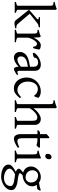

<svg xmlns="http://www.w3.org/2000/svg" viewBox="1184 -1982 1041 3450"><g transform="rotate(90 1705.0 -256.5)"><path d="M14.6 0V-21Q46.9 -29.3 64.9 -35.6Q83 -42 83 -50.8V-632.8Q83 -655.3 80.3 -667.5Q77.6 -679.7 70.1 -685.8Q62.5 -691.9 49.1 -693.8Q35.6 -695.8 14.6 -698.2V-717.8Q48.3 -724.6 80.8 -733.6Q113.3 -742.7 138.2 -756.8L156.2 -740.2V-258.8L306.6 -390.1Q322.8 -404.3 326.2 -412.8Q329.6 -421.4 325 -425.8Q320.3 -430.2 309.3 -431.6Q298.3 -433.1 285.6 -433.1V-454.1H470.7V-433.1Q449.2 -430.7 431.2 -425Q413.1 -419.4 392.6 -402.8L226.1 -269.5L409.7 -54.2Q416.5 -46.4 423.8 -41.3Q431.2 -36.1 439.9 -33.2Q448.7 -30.3 459.7 -29.5Q470.7 -28.8 484.9 -29.8L487.8 -8.8Q473.6 -5.4 459.7 -2.9Q445.8 -0.5 433.8 1.2Q421.9 2.9 412.4 3.9Q402.8 4.9 397.9 4.9Q377.4 4.9 365 -1Q352.5 -6.8 341.8 -21L156.2 -254.9V-50.8Q156.2 -46.9 158 -43.9Q159.7 -41 165 -37.8Q170.4 -34.7 181.2 -30.8Q191.9 -26.9 210 -21V0Z M863.8 -450.7Q868.2 -447.8 867.9 -433.6Q867.7 -419.4 864 -400.9Q860.4 -382.3 854.5 -362.8Q848.6 -343.3 842.8 -330.1H821.8Q818.8 -349.6 813.5 -363.3Q808.1 -377 801 -385Q793.9 -393.1 785.4 -396.7Q776.9 -400.4 767.6 -400.4Q756.8 -400.4 742.4 -391.4Q728 -382.3 712.9 -363Q697.8 -343.8 682.9 -313.7Q668 -283.7 656.2 -242.2V-50.8Q656.2 -43.5 674.6 -35.6Q692.9 -27.8 738.8 -21V0H514.6V-21Q546.9 -28.3 564.9 -35.4Q583 -42.5 583 -50.8V-335Q583 -351.1 582 -362.1Q581.1 -373 579.6 -379.9Q578.1 -386.7 575.9 -390.6Q573.7 -394.5 571.8 -397Q568.4 -400.4 564.2 -402.6Q560.1 -404.8 553.5 -406.2Q546.9 -407.7 537.6 -408.4Q528.3 -409.2 514.6 -410.2V-429.7Q546.4 -438 576.9 -446.5Q607.4 -455.1 631.8 -468.8L648.9 -451.7L655.3 -340.8Q668.5 -367.7 683.8 -391.1Q699.2 -414.6 716.8 -431.9Q734.4 -449.2 753.7 -459Q772.9 -468.8 793.9 -468.8Q809.6 -468.8 827.6 -464.8Q845.7 -460.9 863.8 -450.7Z M1045.9 -48.8Q1075.2 -48.8 1108.2 -63.7Q1141.1 -78.6 1178.2 -110.8V-237.3Q1137.2 -230.5 1110.6 -224.1Q1084 -217.8 1066.9 -211.2Q1049.8 -204.6 1039.6 -197.3Q1029.3 -189.9 1021.5 -181.6Q1008.8 -168.5 1001 -151.6Q993.2 -134.8 993.2 -111.8Q993.2 -92.3 999 -80.1Q1004.9 -67.9 1013.2 -60.8Q1021.5 -53.7 1030.5 -51.3Q1039.6 -48.8 1045.9 -48.8ZM1326.2 -40Q1284.7 -11.2 1257.6 1.7Q1230.5 14.6 1216.8 14.6Q1200.7 14.6 1189.9 -7.8Q1179.2 -30.3 1178.2 -69.8Q1156.2 -47.9 1134.3 -31.7Q1112.3 -15.6 1091.3 -5.4Q1070.3 4.9 1051.5 9.8Q1032.7 14.6 1017.1 14.6Q999.5 14.6 981 8.8Q962.4 2.9 947.5 -9.8Q932.6 -22.5 922.9 -42.5Q913.1 -62.5 913.1 -90.8Q913.1 -127.9 926 -152.8Q939 -177.7 957 -195.8Q968.8 -207.5 983.6 -218Q998.5 -228.5 1023.2 -238.3Q1047.9 -248 1085 -256.8Q1122.1 -265.6 1178.2 -273.9V-342.8Q1178.2 -359.4 1174.3 -373.8Q1170.4 -388.2 1161.1 -398.7Q1151.9 -409.2 1136 -414.8Q1120.1 -420.4 1096.2 -419.9Q1080.6 -419.4 1065.4 -414.6Q1050.3 -409.7 1039.1 -400.9Q1027.8 -392.1 1021.5 -380.1Q1015.1 -368.2 1016.6 -353.5Q1017.1 -349.1 1006.6 -343.5Q996.1 -337.9 981.7 -333.5Q967.3 -329.1 953.4 -326.7Q939.5 -324.2 933.6 -325.7L926.8 -344.7Q938 -369.1 960.9 -391.6Q983.9 -414.1 1013.4 -431.2Q1043 -448.2 1075.9 -458.5Q1108.9 -468.8 1139.6 -468.8Q1193.4 -468.8 1222.4 -440.7Q1251.5 -412.6 1251.5 -362.3V-86.9Q1251.5 -66.4 1256.8 -57.6Q1262.2 -48.8 1271 -48.8Q1277.8 -48.8 1288.6 -51.3Q1299.3 -53.7 1318.8 -62Z M1743.2 -92.8Q1711.4 -55.2 1687.3 -33.9Q1663.1 -12.7 1642.6 -1.7Q1622.1 9.3 1602.5 12Q1583 14.6 1560.1 14.6Q1524.4 14.6 1490.5 -1.2Q1456.5 -17.1 1430.2 -46.9Q1403.8 -76.7 1387.9 -119.6Q1372.1 -162.6 1372.1 -216.8Q1372.1 -269.5 1391.4 -315.4Q1410.6 -361.3 1444.1 -395.3Q1477.5 -429.2 1522.9 -449Q1568.4 -468.8 1621.1 -468.8Q1637.2 -468.8 1654.1 -466.1Q1670.9 -463.4 1686.3 -458.3Q1701.7 -453.1 1714.6 -446Q1727.5 -439 1735.8 -430.2Q1736.8 -424.3 1734.4 -413.6Q1731.9 -402.8 1727.5 -390.9Q1723.1 -378.9 1717.8 -367.9Q1712.4 -356.9 1708 -350.1L1689.9 -355Q1686 -363.8 1677.2 -374Q1668.5 -384.3 1654.5 -393.6Q1640.6 -402.8 1621.3 -408.9Q1602.1 -415 1577.1 -415Q1551.3 -415 1527.6 -403.6Q1503.9 -392.1 1485.6 -369.1Q1467.3 -346.2 1456.3 -312Q1445.3 -277.8 1445.3 -231.9Q1445.3 -190.4 1457.8 -156.5Q1470.2 -122.6 1491 -98.6Q1511.7 -74.7 1538.8 -61.8Q1565.9 -48.8 1595.2 -48.8Q1608.9 -48.8 1620.6 -50Q1632.3 -51.3 1646.2 -57.6Q1660.2 -64 1678.5 -76.7Q1696.8 -89.4 1724.1 -112.8Z M2082 0V-21Q2117.2 -30.3 2133.8 -37.1Q2150.4 -43.9 2150.4 -50.8V-309.1Q2150.4 -338.9 2146.7 -357.4Q2143.1 -376 2135.3 -386.7Q2127.4 -397.5 2115.7 -401.4Q2104 -405.3 2087.9 -405.3Q2070.8 -405.3 2051 -396.5Q2031.2 -387.7 2009.8 -370.6Q1988.3 -353.5 1966.3 -327.9Q1944.3 -302.2 1923.3 -268.1V-50.8Q1923.3 -43.5 1941.7 -35.6Q1960 -27.8 1991.7 -21V0H1781.7V-21Q1814 -29.3 1832 -35.9Q1850.1 -42.5 1850.1 -50.8V-633.8Q1850.1 -654.3 1848.4 -665.8Q1846.7 -677.2 1839.6 -683.6Q1832.5 -689.9 1818.8 -692.6Q1805.2 -695.3 1781.7 -698.2V-717.8Q1802.2 -721.7 1819.1 -725.6Q1835.9 -729.5 1850.3 -734.1Q1864.7 -738.8 1877.9 -744.1Q1891.1 -749.5 1905.3 -756.8L1923.3 -740.2V-334Q1944.3 -365.2 1970 -390.1Q1995.6 -415 2021.5 -432.6Q2047.4 -450.2 2072 -459.5Q2096.7 -468.8 2115.7 -468.8Q2136.7 -468.8 2156.2 -462.4Q2175.8 -456.1 2190.7 -442.9Q2205.6 -429.7 2214.6 -409.4Q2223.6 -389.2 2223.6 -361.8V-50.8Q2223.6 -43.9 2238.5 -37.4Q2253.4 -30.8 2292 -21V0Z M2636.7 -57.1Q2612.8 -39.6 2589.4 -26.1Q2565.9 -12.7 2544.7 -3.7Q2523.4 5.4 2505.4 10Q2487.3 14.6 2474.6 14.6Q2457.5 14.6 2442.1 8.3Q2426.8 2 2415 -12.5Q2403.3 -26.9 2396.5 -50.3Q2389.6 -73.7 2389.6 -107.9V-407.7H2326.7L2316.4 -421.4L2354.5 -454.1H2389.6V-574.2L2447.8 -625L2462.9 -612.8V-454.1H2622.6L2636.7 -439.9Q2632.3 -433.1 2625.7 -425.3Q2619.1 -417.5 2612.3 -410.6Q2605.5 -403.8 2598.9 -398.2Q2592.3 -392.6 2587.4 -390.6Q2575.7 -396.5 2551.8 -402.1Q2527.8 -407.7 2488.3 -407.7H2462.9V-149.9Q2462.9 -120.6 2465.6 -101.1Q2468.3 -81.5 2474.6 -70.1Q2481 -58.6 2491 -53.7Q2501 -48.8 2515.6 -48.8Q2532.7 -48.8 2558.6 -55.7Q2584.5 -62.5 2622.6 -82Z M2685.1 0V-21Q2718.3 -27.8 2735.8 -35.9Q2753.4 -43.9 2753.4 -50.8V-327.1Q2753.4 -352.1 2752.4 -367.4Q2751.5 -382.8 2745.1 -391.4Q2738.8 -399.9 2724.9 -403.8Q2710.9 -407.7 2685.1 -410.2V-429.7Q2700.2 -432.6 2717 -436.8Q2733.9 -440.9 2750.5 -446Q2767.1 -451.2 2782.2 -457Q2797.4 -462.9 2810.1 -468.8H2826.7V-50.8Q2826.7 -44.9 2843 -36.4Q2859.4 -27.8 2895 -21V0ZM2841.3 -615.7Q2841.3 -602.1 2836.9 -589.8Q2832.5 -577.6 2825 -568.6Q2817.4 -559.6 2807.1 -554.2Q2796.9 -548.8 2784.7 -548.8Q2762.7 -548.8 2753.2 -561Q2743.7 -573.2 2743.7 -595.7Q2743.7 -609.4 2748 -621.6Q2752.4 -633.8 2760.3 -642.8Q2768.1 -651.9 2778.1 -657Q2788.1 -662.1 2799.8 -662.1Q2841.3 -662.1 2841.3 -615.7Z M3258.8 -293Q3258.8 -318.8 3250.2 -342Q3241.7 -365.2 3224.9 -382.6Q3208 -399.9 3182.9 -409.9Q3157.7 -419.9 3125 -419.9Q3112.8 -419.9 3097.9 -413.6Q3083 -407.2 3069.8 -395Q3056.6 -382.8 3047.9 -364.3Q3039.1 -345.7 3039.1 -321.8Q3039.1 -295.9 3047.1 -272.7Q3055.2 -249.5 3071.5 -232.4Q3087.9 -215.3 3113 -205.3Q3138.2 -195.3 3172.9 -195.3Q3187 -195.3 3202.4 -201.4Q3217.8 -207.5 3230.2 -220Q3242.7 -232.4 3250.7 -250.5Q3258.8 -268.6 3258.8 -293ZM3174.8 2Q3156.2 0 3140.6 -2.4Q3125 -4.9 3111.3 -7.8Q3076.2 11.2 3055.9 26.4Q3035.6 41.5 3025.4 53.5Q3015.1 65.4 3012.5 75.2Q3009.8 85 3009.8 92.8Q3009.8 113.3 3023.4 131.6Q3037.1 149.9 3060.1 163.3Q3083 176.8 3113.3 184.8Q3143.6 192.9 3176.8 192.9Q3209.5 192.9 3236.3 184.1Q3263.2 175.3 3282.2 159.9Q3301.3 144.5 3311.8 123.3Q3322.3 102.1 3322.3 76.7Q3322.3 63 3315.9 51.5Q3309.6 40 3293 30.8Q3276.4 21.5 3247.8 14.2Q3219.2 6.8 3174.8 2ZM3327.1 -313Q3327.1 -275.4 3310.3 -244.4Q3293.5 -213.4 3266.1 -191.2Q3238.8 -168.9 3204.1 -156.5Q3169.4 -144 3133.8 -144H3131.8Q3108.4 -124.5 3099.6 -111.6Q3090.8 -98.6 3090.8 -95.7Q3090.8 -89.8 3095.9 -84.2Q3101.1 -78.6 3115 -73.5Q3128.9 -68.4 3153.3 -63.2Q3177.7 -58.1 3215.8 -53.7Q3269 -47.9 3303.7 -36.1Q3338.4 -24.4 3358.9 -9Q3379.4 6.3 3387.5 23.9Q3395.5 41.5 3395.5 58.6Q3395.5 85.4 3385.3 109.6Q3375 133.8 3357.4 154.3Q3339.8 174.8 3315.9 191.4Q3292 208 3264.6 219.7Q3237.3 231.4 3208 237.8Q3178.7 244.1 3149.9 244.1Q3127 244.1 3102.5 241Q3078.1 237.8 3054.2 231Q3030.3 224.1 3009 213.6Q2987.8 203.1 2971.7 188.2Q2955.6 173.3 2946 154.5Q2936.5 135.7 2936.5 111.8Q2936.5 99.1 2941.2 85.2Q2945.8 71.3 2960 55.2Q2974.1 39.1 2999.5 20.5Q3024.9 2 3066.9 -20.5Q3035.2 -31.7 3022.9 -45.9Q3010.7 -60.1 3010.7 -74.7Q3010.7 -78.6 3013.2 -85.2Q3015.6 -91.8 3023.2 -101.3Q3030.8 -110.8 3044.7 -123Q3058.6 -135.3 3081.1 -150.9Q3056.2 -157.7 3035.9 -170.7Q3015.6 -183.6 3001.2 -201.9Q2986.8 -220.2 2978.8 -243.4Q2970.7 -266.6 2970.7 -293.9Q2970.7 -329.6 2986.8 -361.6Q3002.9 -393.6 3029.3 -417.2Q3055.7 -440.9 3089.4 -454.8Q3123 -468.8 3158.7 -468.8Q3188 -468.8 3213.6 -460.4Q3239.3 -452.1 3260.3 -437Q3285.6 -439.5 3306.2 -443.4Q3326.7 -447.3 3343 -451.7Q3359.4 -456.1 3372.1 -460.4Q3384.8 -464.8 3395 -468.8L3404.8 -454.1Q3398.9 -440.4 3393.6 -429Q3388.2 -417.5 3377 -405.3Q3358.4 -401.9 3340.6 -399.9Q3322.8 -397.9 3300.3 -397Q3313 -378.4 3320.1 -357.4Q3327.1 -336.4 3327.1 -313Z"/></g></svg>

Font: Noto Serif Devanagari
Style: Bold
Weight: 700
Designer: Monotype Design Team
Foundry: Monotype Imaging Inc.
Version: Version 1.01